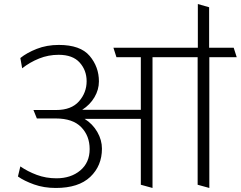

<svg xmlns="http://www.w3.org/2000/svg" viewBox="-20 -917 1195 953"><path d="M679 0V-327H400Q440 -302 463 -262Q486 -222 486 -179Q486 -94 428 -39Q370 16 257 16Q198 16 149 -1.5Q100 -19 69 -41L81 -91Q117 -66 162.5 -49Q208 -32 260 -32Q332 -32 378.5 -71Q425 -110 425 -177Q425 -243 383 -286Q341 -329 257 -329H163L146 -371H259Q334 -371 372 -414Q410 -457 410 -514Q410 -568 375.5 -606.5Q341 -645 271 -645Q220 -645 174 -626.5Q128 -608 90 -578L81 -629Q113 -655 162.5 -674.5Q212 -694 272 -694Q379 -694 425 -639.5Q471 -585 471 -513Q471 -472 449 -434.5Q427 -397 388 -372H679V-633H558L543 -680H962V-897L1018 -881V-680H1140L1155 -633H1019V16L961 0V-633H737V16Z"/></svg>

Font: Palanquin ExtraLight
Style: Regular
Weight: 275
Designer: Pria Ravichandran
Version: Version 1.001